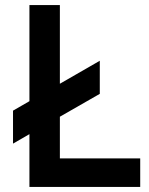

<svg xmlns="http://www.w3.org/2000/svg" viewBox="-20 -740 590 760"><path d="M96.5 0H535V-113H217V-278L375 -368.5V-499.5L217 -408.5V-720H96.5V-339.5L31.5 -302V-171.5L96.5 -209Z"/></svg>

Font: Manrope
Style: Bold
Weight: 700
Designer: Mikhail Sharanda
Foundry: Mikhail Sharanda
Version: Version 4.505;FEAKit 1.0